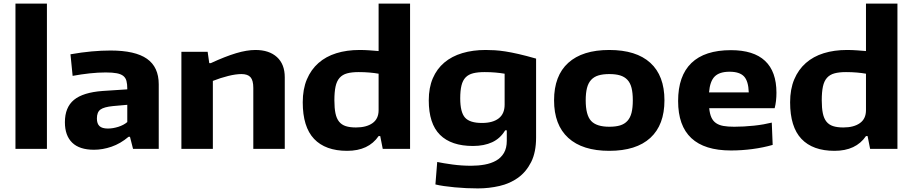

<svg xmlns="http://www.w3.org/2000/svg" viewBox="-20 -828 5077 1068"><path d="M66 -808H241V0H66Z M503 5Q422 5 381.5 -34.5Q341 -74 341 -148Q341 -231 391.5 -272.5Q442 -314 551 -322L688 -331V-335Q688 -360 683.5 -377.5Q679 -395 666 -405.5Q653 -416 629.5 -420.5Q606 -425 568 -425Q526 -425 479.5 -420Q433 -415 384 -406L372 -526Q434 -537 489.5 -542Q545 -547 595 -547Q732 -547 797.5 -501Q863 -455 863 -359V0H720L703 -67H695Q650 -29 600.5 -12Q551 5 503 5ZM580 -113Q608 -113 638 -122.5Q668 -132 688 -149V-245L609 -238Q558 -233 538.5 -218.5Q519 -204 519 -169Q519 -140 533.5 -126.5Q548 -113 580 -113Z M989 -540H1135L1144 -477H1153Q1233 -514 1293 -532Q1353 -550 1401 -550Q1477 -550 1520.5 -510.5Q1564 -471 1564 -398V0H1389V-339Q1389 -381 1373.5 -398.5Q1358 -416 1323 -416Q1292 -416 1249.5 -405.5Q1207 -395 1164 -378V0H989Z M1911 11Q1790 11 1727 -55.5Q1664 -122 1664 -259Q1664 -332 1687 -386.5Q1710 -441 1751.5 -477.5Q1793 -514 1851 -532Q1909 -550 1980 -550Q2009 -550 2036 -548Q2063 -546 2086 -544V-808H2261V0H2109L2095 -71H2086Q2030 11 1911 11ZM1960 -119Q2018 -119 2052 -143Q2086 -167 2086 -215V-418Q2064 -422 2035.5 -424.5Q2007 -427 1975 -427Q1937 -427 1911 -420Q1885 -413 1869 -395Q1853 -377 1846.5 -346.5Q1840 -316 1840 -270Q1840 -227 1846 -198Q1852 -169 1866 -151.5Q1880 -134 1903 -126.5Q1926 -119 1960 -119Z M2638 220Q2607 220 2574 218.5Q2541 217 2509.5 214Q2478 211 2450 207Q2422 203 2402 198L2412 73Q2445 80 2496.5 87Q2548 94 2601 94Q2640 94 2676 87.5Q2712 81 2739.5 65.5Q2767 50 2783 23Q2799 -4 2799 -45V-103H2790Q2763 -58 2718 -37Q2673 -16 2611 -16Q2490 -16 2427.5 -78Q2365 -140 2365 -270Q2365 -340 2387.5 -392.5Q2410 -445 2451.5 -480Q2493 -515 2551.5 -532.5Q2610 -550 2681 -550Q2706 -550 2732 -548.5Q2758 -547 2790.5 -542Q2823 -537 2864.5 -527.5Q2906 -518 2962 -502V-63Q2962 19 2934.5 73.5Q2907 128 2862 160.5Q2817 193 2758.5 206.5Q2700 220 2638 220ZM2661 -144Q2721 -144 2754 -169.5Q2787 -195 2787 -246V-418Q2764 -422 2736 -424.5Q2708 -427 2676 -427Q2638 -427 2612 -420.5Q2586 -414 2570 -397.5Q2554 -381 2547 -352.5Q2540 -324 2540 -281Q2540 -204 2566.5 -174Q2593 -144 2661 -144Z M3369 11Q3220 11 3141 -61Q3062 -133 3062 -270Q3062 -407 3141 -478.5Q3220 -550 3369 -550Q3519 -550 3597.5 -478.5Q3676 -407 3676 -270Q3676 -133 3597.5 -61Q3519 11 3369 11ZM3369 -123Q3405 -123 3429.5 -130.5Q3454 -138 3470 -155.5Q3486 -173 3493 -201Q3500 -229 3500 -270Q3500 -311 3493 -339Q3486 -367 3470 -384Q3454 -401 3429.5 -408.5Q3405 -416 3369 -416Q3334 -416 3309 -408.5Q3284 -401 3268 -383.5Q3252 -366 3245 -338Q3238 -310 3238 -270Q3238 -188 3268 -155.5Q3298 -123 3369 -123Z M4046 9Q3752 9 3752 -266Q3752 -406 3826 -477.5Q3900 -549 4046 -549Q4172 -549 4235.5 -489.5Q4299 -430 4299 -312Q4299 -289 4296.5 -267Q4294 -245 4289 -226H3925Q3928 -195 3937 -175Q3946 -155 3962.5 -143.5Q3979 -132 4003.5 -127.5Q4028 -123 4064 -123Q4089 -123 4117.5 -124.5Q4146 -126 4174 -129Q4202 -132 4227.5 -136.5Q4253 -141 4273 -146L4278 -22Q4226 -7 4166 1Q4106 9 4046 9ZM4038 -429Q3982 -429 3955.5 -402.5Q3929 -376 3924 -314H4145Q4143 -377 4118.5 -403Q4094 -429 4038 -429Z M4622 11Q4501 11 4438 -55.5Q4375 -122 4375 -259Q4375 -332 4398 -386.5Q4421 -441 4462.5 -477.5Q4504 -514 4562 -532Q4620 -550 4691 -550Q4720 -550 4747 -548Q4774 -546 4797 -544V-808H4972V0H4820L4806 -71H4797Q4741 11 4622 11ZM4671 -119Q4729 -119 4763 -143Q4797 -167 4797 -215V-418Q4775 -422 4746.5 -424.5Q4718 -427 4686 -427Q4648 -427 4622 -420Q4596 -413 4580 -395Q4564 -377 4557.5 -346.5Q4551 -316 4551 -270Q4551 -227 4557 -198Q4563 -169 4577 -151.5Q4591 -134 4614 -126.5Q4637 -119 4671 -119Z"/></svg>

Font: Encode Sans Wide
Style: Bold
Weight: 700
Designer: Pablo Impallari, Andres Torresi
Foundry: Pablo Impallari, Andres Torresi
Version: Version 1.000; ttfautohint (v1.00) -l 8 -r 50 -G 200 -x 14 -